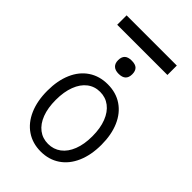

<svg xmlns="http://www.w3.org/2000/svg" viewBox="-271 -1032 1141 1141"><g transform="rotate(45 300.0 -461.0)"><path d="M72.5 -279Q72.5 -364 100 -427.5Q127.5 -491 179 -525.5Q230.5 -560 300 -560Q370 -560 421.2 -525.2Q472.5 -490.5 500 -427Q527.5 -363.5 527.5 -278.5Q527.5 -193 499.5 -128.8Q471.5 -64.5 420 -29.8Q368.5 5 300 5Q231.5 5 180 -29.8Q128.5 -64.5 100.5 -128.8Q72.5 -193 72.5 -279ZM453.5 -276.5Q453.5 -344 434.2 -393.5Q415 -443 380.2 -469.5Q345.5 -496 299.5 -496Q253.5 -496 219 -469.5Q184.5 -443 165.5 -393.2Q146.5 -343.5 146.5 -276Q146.5 -208.5 165.2 -159.5Q184 -110.5 218.5 -84.2Q253 -58 299 -58Q345 -58 380 -84.2Q415 -110.5 434.2 -159.8Q453.5 -209 453.5 -276.5ZM241.5 -704.5Q241.5 -732 255.8 -746Q270 -760 301 -760Q332.5 -760 346.5 -746Q360.5 -732 360.5 -704.5Q360.5 -649 301 -649Q272 -649 256.8 -663.2Q241.5 -677.5 241.5 -704.5ZM89 -928.5H511V-849.5H89Z"/></g></svg>

Font: JuliaMono Light
Style: Regular
Weight: 300
Monospace: yes
Designer: cormullion
Foundry: corm
Version: Version 0.054; ttfautohint (v1.8.4)